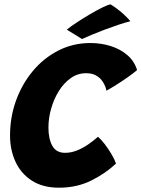

<svg xmlns="http://www.w3.org/2000/svg" viewBox="-20 -862 654 888"><path d="M516.5 -105.5Q467.1 -58.9 400.8 -26.4Q334.5 6.1 252.9 6.1Q178.1 6.1 127.6 -26.4Q77 -59 51.7 -113.9Q26.4 -168.8 26.4 -235.2Q26.4 -320 54.2 -397Q82.1 -474 132.3 -534Q182.5 -594 250.4 -628.5Q318.2 -663 398.2 -663Q447.6 -663 492.1 -649Q536.5 -635 568.9 -607.2Q601.4 -579.5 614 -537.9Q596.6 -523.1 570.5 -504.7Q544.4 -486.2 517.9 -469.6Q491.4 -453 472.1 -442.5Q471.8 -447.8 467.2 -460.8Q462.6 -473.8 452.4 -488.2Q442.1 -502.8 423.9 -513.1Q405.8 -523.4 378.1 -523.4Q339.2 -523.4 307.2 -500.7Q275.2 -478 252.1 -440.9Q229 -403.8 216.5 -359.4Q204 -315.1 204 -271.8Q204 -219.9 222 -187.6Q240 -155.2 280.9 -155.2Q308.1 -155.2 334.6 -165.6Q361.1 -175.9 386.2 -192.9Q411.2 -209.9 433.2 -229.4Q447.9 -217 465 -194.6Q482.1 -172.1 496.3 -147.9Q510.5 -123.8 516.5 -105.5ZM491.2 -841.8Q513.5 -828.4 533.1 -812.2Q552.6 -796 565.9 -782.7Q579.2 -769.4 582.6 -763.6Q561 -758.5 529.4 -748Q497.9 -737.5 464.2 -724.9Q430.6 -712.2 402.4 -700.4Q374.1 -688.6 359.5 -681.5L288.9 -724.9Q307.2 -739.8 336.1 -758.8Q364.9 -777.8 395.9 -796.1Q427 -814.4 452.9 -827.1Q478.9 -839.9 491.2 -841.8Z"/></svg>

Font: Grandstander Thin
Style: Italic
Weight: 100
Italic angle: -15°
Designer: Tyler Finck
Foundry: Etcetera Type Co
Version: Version 1.200